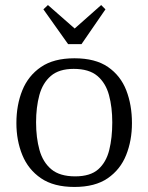

<svg xmlns="http://www.w3.org/2000/svg" viewBox="-20 -731 588 761"><path d="M275 10Q193 10 142.5 -24.5Q92 -59 68.5 -116.5Q45 -174 45 -243Q45 -315 68.5 -373Q92 -431 142.5 -465.5Q193 -500 275 -500Q358 -500 408 -465.5Q458 -431 480.5 -373Q503 -315 503 -243Q503 -174 480 -116.5Q457 -59 407 -24.5Q357 10 275 10ZM278 -32Q338 -32 369.5 -60Q401 -88 413 -136.5Q425 -185 425 -246Q425 -306 412 -354Q399 -402 366 -430Q333 -458 272 -458Q214 -458 181.5 -430Q149 -402 136 -354Q123 -306 123 -246Q123 -185 136.5 -136.5Q150 -88 183.5 -60Q217 -32 278 -32ZM250 -556 152 -694 170 -711 276 -618 381 -711 398 -694 303 -556Z"/></svg>

Font: Manuale Light
Style: Regular
Weight: 300
Designer: Eduardo Tunni / Pablo Cosgaya
Foundry: Eduardo Tunni / Pablo Cosgaya
Version: Version 1.002